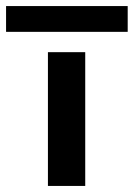

<svg xmlns="http://www.w3.org/2000/svg" viewBox="-40 -613 441 633"><path d="M118 -441H241V0H118ZM-20 -593H381V-508H-20Z"/></svg>

Font: Teachers SemiBold
Style: Regular
Weight: 600
Designer: Alfredo Marco Pradil & Chank Diesel
Version: Version 0.009